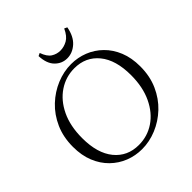

<svg xmlns="http://www.w3.org/2000/svg" viewBox="-232 -1031 1208 1208"><g transform="rotate(-45 372.0 -427.0)"><path d="M403 -680Q462 -680 515.5 -659Q569 -638 611 -597Q653 -556 677 -497Q701 -438 701 -362Q701 -275 670 -205.5Q639 -136 587 -87Q535 -38 471 -11.5Q407 15 341 15Q282 15 228.5 -6Q175 -27 133 -68Q91 -109 67 -168Q43 -227 43 -303Q43 -390 74 -459.5Q105 -529 157 -578Q209 -627 273 -653.5Q337 -680 403 -680ZM345 -18Q422 -18 484.5 -60Q547 -102 584 -180Q621 -258 621 -364Q621 -499 560.5 -573Q500 -647 399 -647Q323 -647 260 -605Q197 -563 160 -485.5Q123 -408 123 -301Q123 -166 183.5 -92Q244 -18 345 -18ZM531 -869 550 -860Q537 -791 498 -756.5Q459 -722 412 -722Q365 -722 331 -756.5Q297 -791 294 -860L313 -869Q330 -821 357 -804Q384 -787 416 -787Q448 -787 478.5 -804Q509 -821 531 -869Z"/></g></svg>

Font: Bona Nova SC
Style: Italic
Weight: 400
Italic angle: -4°
Designer: Mateusz Machalski
Foundry: Capitalics
Version: Version 4.001; ttfautohint (v1.8.4.7-5d5b)